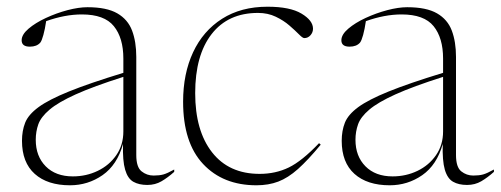

<svg xmlns="http://www.w3.org/2000/svg" viewBox="-20 -542 1492 572"><path d="M419 9Q394 9 377.2 -0.5Q360.5 -10 352.8 -36.5Q345 -63 346.5 -113Q329 -50.5 285.5 -20.2Q242 10 188.5 10Q121.5 10 83.5 -24Q45.5 -58 45.5 -122.5Q45.5 -152.5 55 -176.5Q64.5 -200.5 94.8 -222.8Q125 -245 185.5 -269.5Q246 -294 347.5 -325V-367.5Q347.5 -429 319.2 -464Q291 -499 224 -499Q173.5 -499 117.5 -479Q114 -455 109.2 -437.8Q104.5 -420.5 100 -415Q89.5 -403 69 -403Q44.5 -403 44.5 -422Q44.5 -439 65 -456.5Q85.5 -474 116.8 -488.5Q148 -503 181.2 -511.8Q214.5 -520.5 240.5 -520.5Q298 -520.5 329.5 -502.2Q361 -484 373.5 -450.8Q386 -417.5 386 -372.5V-80Q386 -44 401.8 -31.5Q417.5 -19 437.5 -19Q454.5 -19 466.5 -22.2Q478.5 -25.5 499 -37V-30Q480 -13 461.2 -2Q442.5 9 419 9ZM86.5 -125.5Q86.5 -76.5 116.2 -46.5Q146 -16.5 197 -16.5Q237 -16.5 271.2 -33Q305.5 -49.5 326.5 -79.8Q347.5 -110 347.5 -150.5V-313Q258 -284.5 205.5 -260.8Q153 -237 127.5 -215.2Q102 -193.5 94.2 -171.8Q86.5 -150 86.5 -125.5Z M777 -522Q844 -522 878.2 -501.5Q912.5 -481 912.5 -456.5Q912.5 -445.5 905 -437Q897.5 -428.5 886.5 -428.5Q881.5 -428.5 870.5 -439.8Q859.5 -451 842.2 -466Q825 -481 801.5 -492.2Q778 -503.5 748.5 -503.5Q659.5 -503.5 610.5 -440.5Q561.5 -377.5 561.5 -264.5Q561.5 -152.5 611.8 -88.2Q662 -24 753.5 -24Q801 -24 840.2 -43Q879.5 -62 930.5 -115.5L935.5 -111Q897.5 -65 867.8 -38.5Q838 -12 809 -1Q780 10 744 10Q644.5 10 585 -53.5Q525.5 -117 525.5 -239Q525.5 -322.5 555.2 -386.2Q585 -450 641.5 -486Q698 -522 777 -522Z M1371.5 9Q1346.5 9 1329.8 -0.5Q1313 -10 1305.2 -36.5Q1297.5 -63 1299 -113Q1281.5 -50.5 1238 -20.2Q1194.5 10 1141 10Q1074 10 1036 -24Q998 -58 998 -122.5Q998 -152.5 1007.5 -176.5Q1017 -200.5 1047.2 -222.8Q1077.5 -245 1138 -269.5Q1198.5 -294 1300 -325V-367.5Q1300 -429 1271.8 -464Q1243.5 -499 1176.5 -499Q1126 -499 1070 -479Q1066.5 -455 1061.8 -437.8Q1057 -420.5 1052.5 -415Q1042 -403 1021.5 -403Q997 -403 997 -422Q997 -439 1017.5 -456.5Q1038 -474 1069.2 -488.5Q1100.5 -503 1133.8 -511.8Q1167 -520.5 1193 -520.5Q1250.5 -520.5 1282 -502.2Q1313.5 -484 1326 -450.8Q1338.5 -417.5 1338.5 -372.5V-80Q1338.5 -44 1354.2 -31.5Q1370 -19 1390 -19Q1407 -19 1419 -22.2Q1431 -25.5 1451.5 -37V-30Q1432.5 -13 1413.8 -2Q1395 9 1371.5 9ZM1039 -125.5Q1039 -76.5 1068.8 -46.5Q1098.5 -16.5 1149.5 -16.5Q1189.5 -16.5 1223.8 -33Q1258 -49.5 1279 -79.8Q1300 -110 1300 -150.5V-313Q1210.5 -284.5 1158 -260.8Q1105.5 -237 1080 -215.2Q1054.5 -193.5 1046.8 -171.8Q1039 -150 1039 -125.5Z"/></svg>

Font: Newsreader 72pt ExtraLight
Style: Regular
Weight: 275
Designer: Hugues Gentile
Foundry: Production Type
Version: Version 1.003; ttfautohint (v1.8.3)